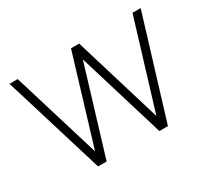

<svg xmlns="http://www.w3.org/2000/svg" viewBox="-112 -718 971 895"><g transform="rotate(-30 373.0 -270.0)"><path d="M373 -467.5 231 0H185L20 -540H64L208 -68L351 -540H395L538 -68L682 -540H726L561 0H515Z"/></g></svg>

Font: Vela Sans ExtLt
Style: Regular
Weight: 200
Designer: Principal design: Mikhail Sharanda - project Manrope.
Design modification: Ravid Balaliev
Foundry: Mikhail Sharanda
Version: Version 1.001